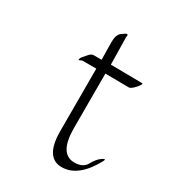

<svg xmlns="http://www.w3.org/2000/svg" viewBox="-131 -549 588 653"><g transform="rotate(30 163.0 -222.5)"><path d="M146 -355Q145.5 -393.1 145 -422.9Q144.5 -452.6 158.9 -463.4Q173.3 -474.1 176 -474.1Q178.7 -474.1 179.4 -473.6Q180.2 -473.1 180.4 -471.9Q180.7 -470.7 180.7 -469.5Q180.7 -468.3 180.2 -466.1Q179.7 -463.9 179.7 -462.4L181.6 -356.4L304.2 -355Q312.5 -355 296.9 -337.2Q281.2 -319.3 272.9 -319.8Q227.1 -320.3 180.7 -320.8V-105Q181.2 -5.9 240.2 -5.9Q273.9 -5.9 286.6 -29.3Q299.3 -52.7 314.9 -63Q330.6 -73.2 323.2 -59.1Q275.4 29.3 210.7 29.3Q146 29.3 145.5 -73.7V-319.8H89.8Q77.1 -312.5 78.1 -316.9L78.6 -318.4Q78.6 -323.2 84.2 -329.6Q89.8 -335.9 98.1 -345.5Q106.4 -355 114.7 -355Z"/></g></svg>

Font: ML-NILA06_NewLipi
Style: Regular
Weight: 400
Designer: CLT@C-DIT
Version: Version ML-NILA06_NewLipi 2.